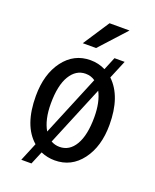

<svg xmlns="http://www.w3.org/2000/svg" viewBox="-150 -836 799 988"><g transform="rotate(20 249.5 -342.5)"><path d="M47.4 -269Q47.4 -388.7 103.5 -463.4Q159.7 -538.1 250 -538.1Q293.9 -538.1 332 -519L361.3 -589.8H417L375 -489.3Q454.6 -413.6 454.6 -258.3Q454.6 -139.6 398.4 -64.9Q342.3 9.8 251 9.8Q211.4 9.8 174.8 -5.9L145 65.4H89.4L130.9 -34.7Q47.4 -106.9 47.4 -269ZM133.3 -258.3Q133.3 -170.4 165 -116.7L302.2 -447.8Q279.3 -463.9 250 -463.9Q197.3 -463.9 165.3 -411.1Q133.3 -358.4 133.3 -258.3ZM367.7 -269Q367.7 -351.1 339.8 -403.8L204.1 -76.2Q225.6 -64 251 -64Q305.2 -64 336.4 -116.9Q367.7 -169.9 367.7 -269ZM275.9 -750H385.3L254.4 -606.4H181.6Z"/></g></svg>

Font: Roboto Condensed
Style: Regular
Weight: 400
Designer: Google
Version: Version 2.001047; 2015